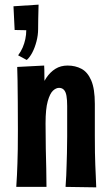

<svg xmlns="http://www.w3.org/2000/svg" viewBox="-20 -805 479 826"><path d="M95 -547 58 -567Q70 -583 77.5 -600.5Q85 -618 89 -637Q93 -656 93 -675L43 -676L38 -778L146 -785Q146 -785 145.5 -767Q145 -749 144.5 -724.5Q144 -700 144 -680Q144 -654 137 -627Q130 -600 119 -579Q108 -558 95 -547ZM394 1 262 -1Q264 -28 265 -49.5Q266 -71 266.5 -93.5Q267 -116 268 -145.5Q269 -175 269 -218Q269 -236 269 -255Q269 -274 269 -296.5Q269 -319 269 -349Q269 -375 266 -392.5Q263 -410 255 -418.5Q247 -427 234 -427Q221 -427 208 -415Q195 -403 185.5 -370Q176 -337 176 -274L134 -256Q134 -300 139 -339.5Q144 -379 153.5 -412.5Q163 -446 179.5 -470.5Q196 -495 218.5 -509Q241 -523 271 -523Q304 -523 330.5 -509Q357 -495 372.5 -459Q388 -423 388 -358Q388 -325 388 -302Q388 -279 388 -260.5Q388 -242 388 -222Q388 -179 388.5 -148.5Q389 -118 390 -95Q391 -72 392 -49.5Q393 -27 394 1ZM50 -1Q52 -28 53 -52Q54 -76 55 -102.5Q56 -129 56.5 -163.5Q57 -198 57 -247Q57 -314 56.5 -367Q56 -420 55.5 -458.5Q55 -497 54 -517L170 -523Q171 -509 171 -474.5Q171 -440 172.5 -388.5Q174 -337 176 -274Q176 -213 177 -165.5Q178 -118 179 -79Q180 -40 180 -1Z"/></svg>

Font: Truculenta ExtraBold
Style: Regular
Weight: 800
Version: Version 1.002